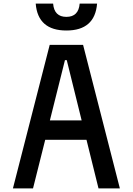

<svg xmlns="http://www.w3.org/2000/svg" viewBox="-20 -1050 740 1070"><path d="M52 0 257 -800H443L648 0H529L462 -271H232L164 0ZM342 -715 258 -379H435L352 -715ZM276 -1030Q282 -956 350 -956Q418 -956 424 -1030H521Q509 -880 350 -880Q191 -880 179 -1030Z"/></svg>

Font: Martian Mono
Style: Regular
Weight: 400
Monospace: yes
Designer: Roman Shamin
Foundry: Evil Martians
Version: Version 1.000; ttfautohint (v1.8.4.7-5d5b)